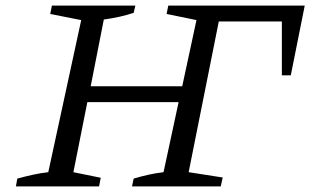

<svg xmlns="http://www.w3.org/2000/svg" viewBox="-20 -668 1148 688"><path d="M37 0 42 -28Q71 -36 98.5 -42Q126 -48 153 -51L271 -596L160 -618L166 -648H465L459 -622Q435 -614 408 -608Q381 -602 352 -598L305 -359H633L684 -596L577 -618L583 -648H1072L1022 -398H990V-591H764L656 -51L778 -32L771 0H453L459 -28Q515 -45 566 -51L620 -302H293L243 -51L341 -31L335 0Z"/></svg>

Font: Piazzolla
Style: Italic
Weight: 400
Italic angle: -11.3°
Designer: Juan Pablo del Peral
Foundry: Huerta Tipografica
Version: Version 1.330